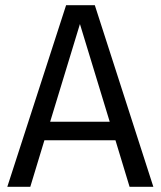

<svg xmlns="http://www.w3.org/2000/svg" viewBox="-20 -715 616 735"><path d="M476 0 422 -178H150L96 0H8L233 -695H343L567 0ZM172 -249H400L286 -623Z"/></svg>

Font: Sedus Text
Style: Regular
Weight: 400
Designer: TypeMates
Foundry: TypeMates, Runge Thomsen GbR
Version: Version 4.202;PS 004.202;hotconv 1.0.88;makeotf.lib2.5.64775